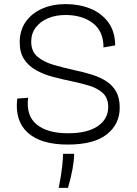

<svg xmlns="http://www.w3.org/2000/svg" viewBox="-20 -692 665 935"><path d="M310 12Q179 12 115 -46Q51 -104 64 -212L117 -216Q106 -129 158.5 -86Q211 -43 311 -43Q406 -43 456.5 -78Q507 -113 507 -171Q507 -214 481.5 -238Q456 -262 415 -274.5Q374 -287 326 -297Q281 -306 236.5 -318Q192 -330 156 -350Q120 -370 98 -402.5Q76 -435 76 -486Q76 -544 105 -585.5Q134 -627 184.5 -649.5Q235 -672 300 -672Q365 -672 419 -650.5Q473 -629 506.5 -584.5Q540 -540 541 -471L484 -461Q484 -540 432 -579.5Q380 -619 299 -619Q251 -619 213.5 -603Q176 -587 154 -558Q132 -529 132 -489Q132 -442 162.5 -416Q193 -390 241.5 -376Q290 -362 344 -350Q387 -341 426 -329Q465 -317 496 -297.5Q527 -278 545 -247Q563 -216 563 -168Q563 -87 500 -37.5Q437 12 310 12ZM266 223Q279 157 283 117Q287 77 287 57H341Q341 87 333.5 129.5Q326 172 311 223Z"/></svg>

Font: Bricolage Grotesque 12pt ExtraLight
Style: Regular
Weight: 200
Designer: Mathieu Triay
Foundry: Atelier Triay
Version: Version 1.001; ttfautohint (v1.8.4.7-5d5b);gftools[0.9.33.de